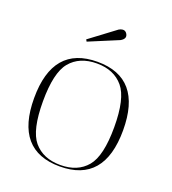

<svg xmlns="http://www.w3.org/2000/svg" viewBox="-129 -795 802 896"><g transform="rotate(20 272.0 -346.5)"><path d="M269 -507.3Q182.6 -507.3 136.7 -451.7Q91.8 -397.5 91.8 -254.9Q91.8 -112.3 136.7 -58.6Q183.1 -3.4 269 -3.4Q354.5 -3.4 400.4 -58.1Q445.8 -112.3 445.8 -254.9Q445.8 -397.5 400.4 -451.7Q354 -507.3 269 -507.3ZM269 -515.6Q489.7 -515.6 489.7 -255.4Q489.7 3.9 269 3.9Q47.9 3.9 47.9 -255.4Q47.9 -515.6 269 -515.6ZM334.5 -647.5 188 -586.4 182.6 -595.7 309.1 -690.4Q336.9 -705.6 349.4 -684.3Q361.8 -663.1 334.5 -647.5Z"/></g></svg>

Font: Tartlers End
Style: Regular
Weight: 200
Designer: Peter Wiegel
Foundry: Peter Wiegel
Version: Version 1.000 2013 initial release